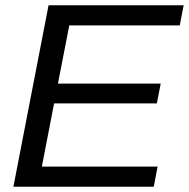

<svg xmlns="http://www.w3.org/2000/svg" viewBox="-20 -708 716 728"><path d="M577.6 -76.2 563 0H30.8L164.1 -688H676.3L661.6 -611.8H242.7L199.7 -391.1H589.4L574.7 -315.9H185.1L138.7 -76.2Z"/></svg>

Font: Arimo
Style: Italic
Weight: 400
Italic angle: -12°
Designer: Steve Matteson
Foundry: Monotype Imaging Inc.
Version: Version 1.33